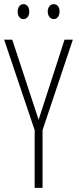

<svg xmlns="http://www.w3.org/2000/svg" viewBox="-20 -905 371 925"><path d="M65 -849C65 -828 76 -813 93 -813C109 -813 121 -827 121 -849C121 -871 109 -885 93 -885C76 -885 65 -869 65 -849ZM210 -850C210 -828 222 -813 239 -813C256 -813 267 -828 267 -850C267 -872 255 -885 239 -885C222 -885 210 -870 210 -850ZM166 -328 39 -714H0L147 -278V0H185V-278L331 -714H291Z"/></svg>

Font: Noto Sans Gurmukhi UI ExtraCondensed ExtraLight
Style: Regular
Weight: 200
Width: 2
Designer: Jelle Bosma - Monotype Design Team
Foundry: Monotype Imaging Inc.
Version: Version 2.004